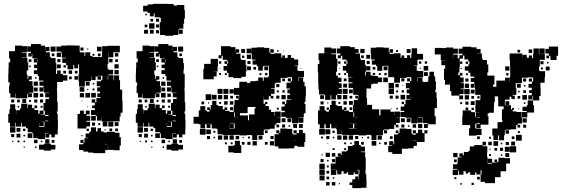

<svg xmlns="http://www.w3.org/2000/svg" viewBox="-20 -766 2921 998"><path d="M295 -382H307V-375H330V-347H307V-340H277V-310H276V-292H277V-235H280V-187H276V-175H280V-146H281V-96H280V-67H265V-52H247V-67H236V-51H216V-71H232V-73H214V-43H178V-48H153V-73H148V-79H124V-100H115V-108H93V-128H89V-108H63V-128H60V-107H32V-128H23V-174H29V-198H33V-224H59V-198H63V-174H64V-193H84V-203H90V-227H122V-204H125V-222H147V-204H159V-194H179V-175H186V-191H206V-171H190V-169H213V-191H206V-231H216V-251H235V-260H215V-282H235V-284H209V-311H207V-290H185V-312H206V-320H185V-342H206V-347H182V-371H176V-381H156V-401H173V-412H157V-430H173V-441H156V-461H173V-463H148V-486H145V-472H127V-490H141V-497H122V-525H141V-537H192V-529H214V-504H215V-522H237V-500H219V-494H239V-470H245V-464H269V-438H273V-404H271V-382H277V-400H295ZM615 -300V-242H617V-180H607V-160H602V-135H570V-136H543V-134H509V-156H508V-139H484V-163H478V-168H453V-194H473V-204H459V-218H473V-232H457V-250H475V-234H481V-256H503V-261H486V-281H500V-290H485V-312H500V-318H483V-344H506V-351H512V-372H489V-370H505V-352H487V-368H477V-350H455V-368H453V-344H424V-343H421V-316H391V-343H388V-379H391V-431H386V-411H366V-428H361V-406H331V-428H323V-439H304V-463H322V-466H301V-493H298V-498H273V-524H298V-529H327V-530H365V-529H394V-500H395V-494H419V-475H423V-494H449V-475H460V-470H510V-497H511V-526H539V-528H603V-494H569V-468H543V-494H542V-468H543V-434H539V-409H544V-403H568V-379H544V-375H570V-349H573V-374H599V-349H604V-300ZM27 -320H30V-338H23V-384H24V-413H25V-442H33V-462H27V-500H58V-529H94V-526H121V-496H94V-493H118V-469H94V-467H122V-442H127V-400H119V-378H123V-356H127V-370H145V-352H131V-344H149V-318H153V-284H129V-281H146V-261H126V-278H122V-255H60V-279H58V-259H34V-282H27ZM243 -524H269V-498H243ZM484 -523H508V-499H484ZM398 -519H414V-503H398ZM433 -514H439V-508H433ZM275 -492H297V-470H275ZM577 -490H595V-472H577ZM263 -488V-474H249V-488ZM503 -488V-474H489V-488ZM461 -486H471V-476H461ZM565 -460V-442H547V-460ZM278 -443V-459H294V-443ZM129 -458H143V-444H129ZM176 -444H178V-458H176ZM593 -458V-444H579V-458ZM575 -432H597V-410H575ZM296 -411H276V-431H296ZM310 -415V-427H322V-415ZM140 -425V-417H132V-425ZM597 -380H575V-402H597ZM355 -382H337V-400H355ZM323 -384H309V-398H323ZM369 -384V-398H383V-384ZM542 -373H540V-351H542ZM385 -352H367V-370H385ZM353 -354H339V-368H353ZM162 -357V-365H170V-357ZM177 -320H155V-342H177ZM426 -341H446V-321H426ZM462 -327V-335H470V-327ZM394 -313H418V-289H394ZM176 -311V-291H156V-311ZM471 -296H461V-306H471ZM439 -304V-298H433V-304ZM178 -259H154V-283H178ZM448 -259H424V-283H448ZM478 -259H454V-283H478ZM395 -282H417V-260H395ZM187 -280H205V-262H187ZM116 -251V-231H96V-251ZM54 -249V-233H38V-249ZM174 -249V-233H158V-249ZM188 -249H204V-233H188ZM69 -248H83V-234H69ZM141 -246V-236H131V-246ZM408 -243V-239H404V-243ZM159 -218H173V-204H159ZM201 -216V-206H191V-216ZM80 -215V-207H72V-215ZM438 -213V-209H434V-213ZM448 -109H429V-98H383V-174H396V-191H416V-174H426V-191H446V-171H429V-164H449V-138H429V-133H448ZM214 -163H232V-168H214ZM478 -139H454V-163H478ZM231 -136V-139H214V-136ZM569 -134V-108H543V-134ZM211 -109V-133H190V-132H207V-110H185V-127H184V-106H208V-109ZM514 -133H538V-109H514ZM576 -131H596V-111H576ZM458 -113V-129H474V-113ZM491 -116V-126H501V-116ZM60 -77H32V-105H60ZM576 -76H601V-53H608V-9H602V15H570V13H542V-10H541V14H527V30H465V27H438V22H413V14H391V-16H413V-23H398V-39H414V-24H419V-48H439V-50H425V-72H445V-82H453V-104H479V-83H487V-100H505V-83H518V-78H536V-81H576ZM86 -81H66V-101H86ZM549 -84V-98H563V-84ZM593 -98V-84H579V-98ZM112 -85H100V-97H112ZM442 -97V-85H430V-97ZM529 -94V-88H523V-94ZM148 -49H124V-73H148ZM86 -51H66V-71H86ZM54 -53H38V-69H54ZM110 -57H102V-65H110ZM409 -64V-58H403V-64ZM215 -20V-42H237V-20ZM175 -22H157V-40H175ZM249 -24V-38H263V-24ZM81 -26H71V-36H81ZM110 -27H102V-35H110ZM192 -27V-35H200V-27ZM49 -28H43V-34H49ZM208 -19H244V-13H268V11H244V17H208V12H183V-14H208ZM535 -18H527V-16H535ZM170 3H162V-5H170ZM109 2H103V-4H109Z M759 -699H747V-706H724V-736H747V-743H774V-746H854V-745H883V-737H900V-740H938V-713H941V-669H937V-643H933V-617H909V-612H930V-590H908V-611H906V-584H880V-580H838V-584H812V-612H810V-650H816V-673H811V-676H784V-696H779V-681H759ZM735 -687V-695H743V-687ZM791 -669H807V-653H791ZM762 -654V-668H776V-654ZM755 -645H783V-617H755ZM791 -639H807V-623H791ZM746 -624H732V-638H746ZM749 -591H729V-611H749ZM779 -611V-591H759V-611ZM807 -593H791V-609H807ZM943 -146H944V-96H943V-67H928V-52H910V-67H899V-51H879V-71H895V-73H877V-43H841V-48H816V-73H811V-79H787V-100H778V-108H756V-128H752V-108H726V-128H723V-107H695V-128H686V-174H692V-198H696V-224H722V-198H726V-174H727V-193H747V-203H753V-227H785V-204H788V-222H810V-204H822V-194H842V-175H849V-191H869V-171H853V-169H876V-191H869V-231H879V-251H898V-260H878V-282H898V-284H872V-311H870V-290H848V-312H869V-320H848V-342H869V-347H845V-371H839V-381H819V-401H836V-412H820V-430H836V-441H819V-461H836V-463H811V-485H808V-472H790V-490H803V-497H785V-525H803V-537H855V-529H877V-504H878V-522H900V-500H882V-494H902V-470H908V-464H932V-438H936V-404H934V-382H940V-310H939V-292H940V-235H943V-187H939V-175H943ZM690 -320H693V-338H686V-384H687V-413H688V-442H696V-462H690V-500H721V-529H757V-526H784V-496H757V-493H781V-469H757V-467H785V-442H790V-400H782V-378H786V-356H790V-370H808V-352H794V-344H812V-318H816V-284H792V-281H809V-261H789V-278H785V-255H723V-279H721V-259H697V-282H690ZM906 -524H932V-498H906ZM926 -488V-474H912V-488ZM792 -458H806V-444H792ZM839 -444H841V-458H839ZM803 -425V-417H795V-425ZM825 -357V-365H833V-357ZM840 -320H818V-342H840ZM839 -311V-291H819V-311ZM841 -259H817V-283H841ZM850 -280H868V-262H850ZM779 -251V-231H759V-251ZM717 -249V-233H701V-249ZM837 -249V-233H821V-249ZM851 -249H867V-233H851ZM732 -248H746V-234H732ZM804 -246V-236H794V-246ZM822 -218H836V-204H822ZM864 -216V-206H854V-216ZM743 -215V-207H735V-215ZM877 -163H895V-168H877ZM894 -136V-139H877V-136ZM874 -109V-133H853V-132H870V-110H848V-127H847V-106H871V-109ZM723 -77H695V-105H723ZM749 -81H729V-101H749ZM775 -85H763V-97H775ZM811 -49H787V-73H811ZM749 -51H729V-71H749ZM717 -53H701V-69H717ZM773 -57H765V-65H773ZM878 -20V-42H900V-20ZM838 -22H820V-40H838ZM912 -24V-38H926V-24ZM744 -26H734V-36H744ZM773 -27H765V-35H773ZM855 -27V-35H863V-27ZM712 -28H706V-34H712ZM871 -19H907V-13H931V11H907V17H871V12H846V-14H871ZM833 3H825V-5H833ZM772 2H766V-4H772Z M1138 -476H1132V-463H1116V-479H1129V-526H1179V-521H1204V-494H1205V-510H1223V-492H1207V-487H1230V-461H1234V-454H1257V-428H1261V-394H1258V-367H1235V-360H1193V-365H1168V-387H1160V-399H1142V-423H1160V-434H1147V-448H1161V-435H1166V-448H1161V-455H1138ZM1563 -317H1570V-265H1568V-237H1563V-225H1568V-177H1559V-156H1534V-154H1557V-128H1531V-151H1530V-125H1498V-151H1494V-153H1466V-159H1442V-183H1460V-190H1443V-212H1460V-224H1447V-238H1461V-225H1468V-247H1494V-250H1473V-272H1487V-281H1474V-301H1487V-306H1469V-336H1491V-343H1476V-359H1492V-344H1498V-363H1496V-365H1474V-361H1439V-336H1413V-332H1408V-307H1389V-304H1407V-278H1389V-268H1401V-254H1387V-266H1377V-248H1351V-263H1350V-227H1358V-237H1370V-225H1360V-215H1378V-196H1389V-184H1407V-164H1409V-186H1439V-156H1417V-155H1438V-127H1417V-118H1408V-97H1382V-93H1355V-90H1351V-64H1322V-63H1317V-38H1291V-63H1286V-64H1263V-62H1225V-65H1201V-64H1137V-68H1111V-94H1107V-98H1081V-120H1074V-101H1054V-120H1046V-99H1022V-120H1013V-123H986V-159H1013V-192H1021V-214H1047V-192H1055V-186H1069V-194H1057V-208H1071V-196H1075V-220H1083V-242H1105V-220H1113V-215H1138V-197H1147V-208H1161V-194H1150V-190H1173V-184H1195V-220H1199V-246H1220V-254H1207V-268H1221V-255H1223V-273H1196V-309H1223V-312H1224V-341H1264V-335H1281V-344H1309V-346H1322V-363H1346V-346H1351V-364H1375V-370H1378V-424H1353V-422H1346V-399H1322V-422H1315V-430H1293V-452H1308V-456H1289V-484H1287V-518H1315V-520H1353V-517H1380V-493H1385V-510H1403V-492H1386V-486H1406V-489H1442V-467H1447V-478H1461V-465H1475V-480H1493V-465H1508V-457H1530V-425H1512V-423H1526V-399H1532V-397H1560V-365H1532V-363H1530V-344H1532V-363H1556V-340H1563ZM1262 -513H1286V-489H1262ZM1234 -511H1254V-491H1234ZM1420 -505H1428V-497H1420ZM1452 -503H1456V-499H1452ZM1263 -482H1285V-460H1263ZM1250 -477V-465H1238V-477ZM1106 -369H1091V-354H1037V-408H1041V-434H1075V-460H1113V-422H1111V-394H1091V-393H1106ZM1266 -433V-449H1282V-433ZM1118 -447H1130V-435H1118ZM1284 -401H1264V-421H1284ZM1354 -421H1374V-401H1354ZM1297 -418H1311V-404H1297ZM1122 -409V-413H1126V-409ZM1542 -413H1546V-409H1542ZM1370 -387V-375H1358V-387ZM1129 -376H1119V-386H1129ZM1149 -376V-386H1159V-376ZM1329 -376V-386H1339V-376ZM1447 -358H1461V-344H1447ZM1416 -329H1432V-313H1416ZM1111 -304H1137V-278H1111ZM1141 -304H1167V-278H1141ZM1173 -302H1195V-280H1173ZM1460 -297V-285H1448V-297ZM1419 -286V-296H1429V-286ZM1049 -276H1079V-246H1049ZM1106 -249H1082V-273H1106ZM1113 -272H1135V-250H1113ZM1143 -272H1165V-250H1143ZM1465 -250H1443V-272H1465ZM1416 -269H1432V-253H1416ZM1177 -254V-268H1191V-254ZM1163 -240V-222H1145V-240ZM1175 -240H1193V-222H1175ZM1027 -238H1041V-224H1027ZM1129 -236V-226H1119V-236ZM1067 -234V-228H1061V-234ZM1303 -171V-202H1308V-210H1268V-207H1267V-178H1227V-166H1269V-141H1274V-171ZM1192 -209V-193H1176V-209ZM1429 -206V-196H1419V-206ZM1201 -182H1197V-158H1201V-157H1219V-158H1201ZM1444 -151H1464V-131H1444ZM1494 -131H1474V-151H1494ZM1172 -118V-98H1200V-124H1177V-122H1195V-100H1173V-118ZM1073 -121V-122H1055V-121ZM1504 -121H1524V-101H1504ZM1534 -121H1554V-101H1534ZM1462 -119V-103H1446V-119ZM1431 -118V-104H1417V-118ZM1480 -107V-115H1488V-107ZM1534 -91H1554V-74H1567V-28H1562V-3H1526V-8H1510V5H1481V6H1427V-5H1408V-34H1407V-68H1430V-73H1416V-89H1432V-75H1437V-98H1471V-96H1499V-71H1504V-67H1521V-73H1506V-89H1522V-74H1534ZM1049 -66H1019V-96H1049ZM1076 -69H1052V-93H1076ZM1371 -74H1357V-88H1371ZM1099 -76H1089V-86H1099ZM1135 -40H1113V-62H1135ZM1165 -40H1143V-62H1165ZM1173 -62H1195V-40H1173ZM1344 -41H1324V-61H1344ZM1205 -42V-60H1223V-42ZM1072 -43H1056V-59H1072ZM1386 -43V-59H1402V-43ZM1269 -46V-56H1279V-46ZM1098 -47H1090V-55H1098ZM1241 -48V-54H1247V-48ZM1521 -35H1510V-34H1521ZM1201 -34H1227V-11H1234V29H1194V26H1167V-8H1194V-11H1201ZM1315 -10H1293V-32H1315ZM1405 -10H1383V-32H1405ZM1282 -13H1266V-29H1282ZM1251 -14H1237V-28H1251ZM1371 -14H1357V-28H1371ZM1159 -16H1149V-26H1159ZM1189 -26V-16H1179V-26Z M2002 -93H1975V-90H1971V-64H1942V-63H1937V-38H1911V-63H1906V-65H1883V-62H1845V-65H1821V-64H1787V-65H1758V-92H1757V-68H1731V-94H1727V-116H1726V-99H1702V-121H1695V-100H1673V-120H1666V-99H1642V-120H1633V-192H1641V-214H1667V-192H1675V-186H1690V-195H1695V-220H1703V-242H1725V-220H1733V-215H1758V-197H1767V-208H1781V-194H1770V-191H1794V-184H1815V-220H1819V-246H1840V-254H1827V-268H1841V-255H1843V-273H1816V-302H1815V-309H1792V-333H1812V-338H1791V-364H1812V-366H1789V-387H1780V-399H1762V-423H1780V-435H1786V-448H1781V-456H1759V-476H1752V-463H1736V-479H1749V-488H1731V-514H1749V-526H1799V-521H1824V-511H1844V-491H1827V-488H1851V-462H1855V-454H1877V-429H1882V-393H1878V-374H1882V-393H1906V-374H1917V-371H1944V-363H1966V-339H1944V-331H1917V-328H1909V-306H1885V-255H1888V-221H1914V-198H1951V-170H1953V-166H1958V-197H2010V-185H2028V-165H2029V-186H2059V-156H2038V-155H2058V-127H2038V-118H2051V-104H2037V-117H2029V-96H2002ZM2251 -204H2239V-162H2245V-120H2204V-101H2184V-121H2203V-126H2179V-155H2178V-156H2154V-154H2177V-128H2151V-151H2150V-125H2118V-151H2114V-154H2087V-158H2061V-184H2081V-190H2063V-212H2081V-224H2088V-247H2114V-250H2093V-272H2108V-281H2094V-301H2108V-307H2090V-335H2111V-343H2096V-359H2112V-344H2118V-363H2116V-365H2094V-361H2059V-336H2029V-364H2027V-365H1998V-424H1973V-422H1967V-398H1941V-422H1935V-430H1913V-452H1929V-456H1909V-484H1907V-518H1935V-520H1973V-518H2001V-493H2005V-510H2023V-492H2006V-486H2026V-489H2062V-466H2067V-478H2081V-465H2096V-479H2112V-465H2118V-487H2120V-515H2148V-487H2150V-486H2179V-456H2150V-425H2132V-423H2146V-399H2152V-397H2180V-365H2152V-363H2150V-344H2152V-363H2176V-341H2184V-340H2202V-343H2206V-369H2212V-393H2236V-369H2242V-343H2246V-299H2243V-286H2249V-258H2251ZM1634 -389H1632V-433H1640V-453H1636V-489H1666V-519H1702V-514H1727V-488H1702V-484H1727V-461H1734V-421H1732V-393H1727V-373H1736V-362H1755V-340H1741V-333H1756V-309H1741V-304H1757V-278H1734V-272H1755V-250H1733V-271H1726V-249H1702V-271H1698V-247H1670V-272H1665V-275H1638V-302H1635V-331H1634ZM1853 -512H1875V-490H1853ZM2094 -511H2114V-491H2094ZM2039 -506H2049V-496H2039ZM1884 -481H1904V-461H1884ZM1871 -478V-464H1857V-478ZM1902 -449V-433H1886V-449ZM1738 -447H1750V-435H1738ZM1768 -435V-447H1780V-435ZM2158 -447H2170V-435H2158ZM2188 -447H2200V-435H2188ZM2182 -423H2206V-399H2182ZM1883 -422H1905V-400H1883ZM1974 -421H1994V-401H1974ZM1917 -418H1931V-404H1917ZM2167 -414V-408H2161V-414ZM1742 -409V-413H1746V-409ZM2204 -391V-371H2184V-391ZM1930 -387V-375H1918V-387ZM1990 -387V-375H1978V-387ZM1749 -376H1739V-386H1749ZM1769 -376V-386H1779V-376ZM1949 -376V-386H1959V-376ZM1996 -339H1972V-363H1996ZM2066 -359H2082V-343H2066ZM1781 -344H1767V-358H1781ZM2000 -335H2028V-307H2000ZM1784 -311H1764V-331H1784ZM2035 -330H2053V-312H2035ZM2072 -319V-323H2076V-319ZM2028 -277H2000V-305H2028ZM1787 -278H1761V-304H1787ZM1794 -301H1814V-281H1794ZM2080 -285H2068V-297H2080ZM2039 -286V-296H2049V-286ZM2086 -249H2062V-273H2086ZM1763 -272H1785V-250H1763ZM1644 -271H1664V-251H1644ZM2006 -269H2022V-253H2006ZM2036 -269H2052V-253H2036ZM1811 -268V-254H1797V-268ZM2115 -251H2116V-265H2115ZM1814 -221H1794V-241H1814ZM1783 -240V-222H1765V-240ZM1662 -239V-223H1646V-239ZM2080 -237V-225H2068V-237ZM1749 -236V-226H1739V-236ZM1687 -234V-228H1681V-234ZM1811 -208V-194H1797V-208ZM1678 -195V-207H1690V-195ZM2048 -205V-197H2040V-205ZM2016 -203V-199H2012V-203ZM1817 -159H1821V-182H1817ZM1840 -158H1822V-157H1840ZM2064 -151H2084V-131H2064ZM2114 -131H2094V-151H2114ZM1836 -125H1822V-124H1836ZM1793 -100V-98H1821V-97H1836V-98H1821V-123H1797V-122H1815V-100ZM2153 -122H2175V-100H2153ZM2125 -120H2143V-102H2125ZM2082 -119V-103H2066V-119ZM2100 -107V-115H2108V-107ZM2175 -74H2186V-89H2202V-73H2187V-28H2147V-8H2130V5H2102V7H2069V34H2019V25H1998V-7H2019V-10H2003V-32H2025V-16H2029V-35H2028V-67H2050V-74H2037V-88H2051V-75H2057V-98H2091V-96H2119V-72H2125V-66H2141V-73H2126V-89H2142V-74H2153V-92H2175ZM1669 -66H1639V-96H1669ZM1697 -68H1671V-94H1697ZM1992 -73H1976V-89H1992ZM1708 -87H1720V-75H1708ZM1733 -62H1755V-40H1733ZM1763 -62H1785V-40H1763ZM1793 -62H1815V-40H1793ZM1965 -40H1943V-62H1965ZM1676 -59H1692V-43H1676ZM1826 -43V-59H1842V-43ZM2021 -58V-44H2007V-58ZM1649 -56H1659V-46H1649ZM1899 -46H1889V-56H1899ZM1710 -47V-55H1718V-47ZM1861 -48V-54H1867V-48ZM2141 -36H2130V-34H2141ZM1880 139H1884V168H1885V210H1857V212H1811V196H1797V182H1811V166H1826V151H1842V166H1844V139H1848V117H1835V119H1844V139H1824V130H1818V143H1790V130H1782V137H1766V124H1755V140H1733V119H1728V143H1700V115H1724V114H1699V84H1724V49H1745V47H1736V31H1752V40H1756V21H1782V17H1788V-7H1813V-12H1822V-33H1846V-12H1855V-4H1877V22H1855V25H1878V52H1881V116H1880ZM1936 -9H1912V-33H1936ZM1871 -14H1857V-28H1871ZM1991 -14H1977V-28H1991ZM1769 -26H1779V-16H1769ZM1808 -25V-17H1800V-25ZM1958 -17H1950V-25H1958ZM1686 -23V-19H1682V-23ZM1719 14H1709V4H1719ZM1779 14H1769V4H1779ZM1695 50H1673V28H1695ZM1723 48H1705V30H1723ZM1657 36V42H1651V36ZM1662 77H1646V61H1662ZM1722 61V77H1706V61ZM1680 73V65H1688V73ZM1668 113H1640V85H1668ZM1689 104H1679V94H1689ZM1668 143H1640V115H1668ZM1691 136H1677V122H1691ZM1667 172H1641V146H1667ZM1691 166H1677V152H1691ZM1710 163V155H1718V163ZM1693 198H1675V180H1693ZM1723 198H1705V180H1723ZM1747 192H1741V186H1747Z M2833 -524H2881V-476H2873V-454H2841V-476H2834V-463H2820V-477H2833V-488H2815V-512H2833ZM2782 -399H2786V-396H2813V-364H2811V-336H2789V-313H2790V-267H2783V-244H2751V-267H2748V-249H2726V-271H2744V-283H2730V-297H2744V-310H2727V-330H2745V-342H2751V-361H2748V-364H2725V-362H2693V-334H2664V-333H2661V-307H2664V-273H2644V-269H2656V-251H2638V-263H2629V-248H2605V-242H2604V-219H2636V-198H2642V-205H2652V-195H2645V-187H2664V-184H2691V-156H2693V-124H2671V-117H2684V-103H2670V-116H2663V-94H2635V-92H2608V-89H2604V-63H2600V-37H2574V-62H2569V-38H2545V-62H2539V-98H2566V-131H2591V-142H2589V-198H2598V-213H2570V-242H2569V-265H2552V-235H2548V-209H2547V-180H2521V-176H2515V-162H2519V-118H2478V-99H2456V-121H2475V-125H2456V-121H2450V-99H2456V-96H2483V-64H2456V-61H2418V-99H2424V-116H2383V-164H2385V-192H2429V-183H2450V-159H2454V-183H2473V-184H2451V-216H2452V-245H2476V-251H2477V-273H2450V-302H2449V-328H2447V-310H2427V-330H2445V-340H2427V-360H2445V-368H2425V-388H2415V-399H2396V-421H2415V-432H2420V-447H2414V-457H2394V-477H2386V-461H2370V-417H2368V-389H2362V-375H2370V-387H2384V-373H2372V-363H2390V-337H2375V-334H2391V-306H2375V-303H2390V-277H2368V-270H2387V-250H2367V-269H2326V-292H2319V-326H2293V-351H2288V-409H2294V-427H2274V-453H2296V-454H2271V-483H2240V-517H2274V-516H2298V-519H2336V-513H2360V-487H2336V-482H2359V-463H2368V-479H2384V-487H2364V-513H2384V-523H2430V-520H2457V-511H2478V-489H2460V-488H2485V-462H2489V-454H2511V-431H2518V-389H2513V-373H2550V-327H2543V-315H2560V-347H2605V-362H2629V-341H2630V-367H2632V-424H2631V-452H2629V-488H2695V-466H2696V-481H2718V-466H2729V-478H2745V-464H2751V-486H2753V-514H2781V-486H2783V-485H2812V-455H2786V-421H2782ZM2783 -514H2811V-486H2783ZM2728 -509H2746V-491H2728ZM2670 -507H2684V-493H2670ZM2334 -481V-463H2335V-481ZM2789 -448H2805V-432H2789ZM2371 -446H2383V-434H2371ZM2401 -434V-446H2413V-434ZM2823 -436V-444H2831V-436ZM2606 -421H2628V-399H2606ZM2837 -400H2817V-420H2837ZM2802 -415V-405H2792V-415ZM2380 -413V-407H2374V-413ZM2623 -386V-374H2611V-386ZM2402 -375V-385H2412V-375ZM2415 -342H2399V-358H2415ZM2699 -358H2715V-342H2699ZM2729 -342V-358H2745V-342ZM2418 -309H2396V-331H2418ZM2687 -310H2667V-330H2687ZM2703 -316V-324H2711V-316ZM2421 -276H2393V-304H2421ZM2427 -300H2447V-280H2427ZM2714 -283H2700V-297H2714ZM2673 -286V-294H2681V-286ZM2719 -248H2695V-272H2719ZM2396 -271H2418V-249H2396ZM2444 -267V-253H2430V-267ZM2684 -253H2670V-267H2684ZM2461 -254V-266H2473V-254ZM2718 -219H2723V-244H2751V-219H2756V-181H2721V-156H2693V-184H2718V-189H2696V-211H2718ZM2447 -220H2427V-240H2447ZM2627 -220H2607V-240H2627ZM2399 -238H2415V-222H2399ZM2372 -225V-235H2382V-225ZM2711 -226H2703V-234H2711ZM2414 -207V-193H2400V-207ZM2443 -206V-194H2431V-206ZM2679 -198H2675V-202H2679ZM2456 -157V-155H2475V-157ZM2718 -129H2696V-151H2718ZM2715 -102H2699V-118H2715ZM2626 -89V-71H2608V-89ZM2672 -75V-85H2682V-75ZM2692 -35H2662V-65H2692ZM2460 -43V-57H2474V-43ZM2640 -43V-57H2654V-43ZM2522 -45V-55H2532V-45ZM2545 -32H2569V-8H2545ZM2657 -10H2637V-30H2657ZM2571 54H2603V56H2631V84H2611V124H2582V155H2553V186H2501V179H2478V141H2483V119H2478V141H2456V130H2450V143H2424V130H2413V136H2401V124H2389V142H2365V120H2361V144H2333V116H2357V112H2335V88H2357V80H2359V52H2378V49H2368V31H2386V41H2391V24H2415V18H2422V-5H2445V-12H2488V-29H2506V-11H2489V-6H2513V26H2512V52H2515V85H2536V81H2516V59H2538V79H2563V77H2550V63H2564V76H2571ZM2536 -11H2518V-29H2536ZM2609 -12V-28H2625V-12ZM2583 -16V-24H2591V-16ZM2663 26H2631V-6H2663ZM2630 23H2604V-3H2630ZM2595 18H2579V2H2595ZM2564 3V17H2550V3ZM2524 13V7H2530V13ZM2336 29H2358V51H2336ZM2627 30V50H2607V30ZM2532 45H2522V35H2532ZM2591 36V44H2583V36ZM2354 63V77H2340V63ZM2474 167H2460V153H2474ZM2352 165H2342V155H2352ZM2443 196H2431V184H2443ZM2381 194H2373V186H2381Z"/></svg>

Font: Rubik-Storm
Style: Regular
Weight: 400
Designer: NaN (generative design), Hubert & Fischer (Rubik source font outlines)
Foundry: NaN, Hubert & Fischer
Version: Version 1.000